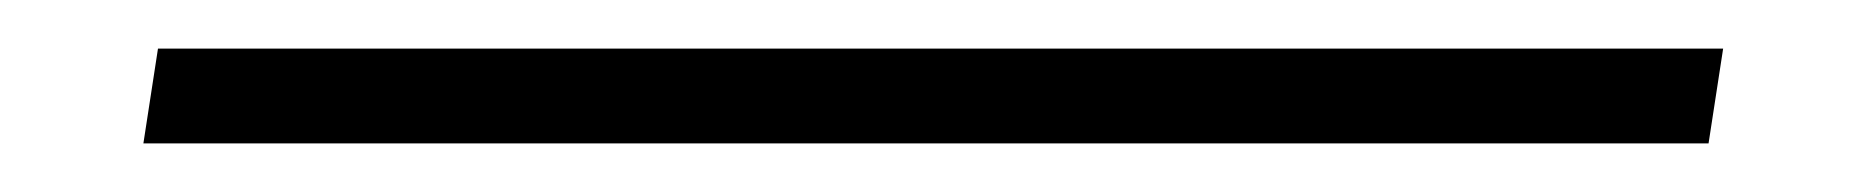

<svg xmlns="http://www.w3.org/2000/svg" viewBox="-20 50 768 79"><path d="M39 109 45 70H689L683 109Z"/></svg>

Font: Alumni Sans Thin Medium
Style: Italic
Weight: 500
Italic angle: -8°
Version: Version 1.016